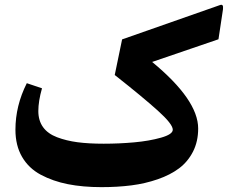

<svg xmlns="http://www.w3.org/2000/svg" viewBox="-20 -770 973 790"><path d="M606 -515.1Q795.4 -358.9 795.4 -241.2Q795.4 -188 774.2 -146.2Q752.9 -104.5 716.8 -77.4Q680.7 -50.3 629.2 -32.5Q577.6 -14.6 520.8 -7.3Q463.9 0 397.5 0Q320.8 0 259.3 -12.2Q197.8 -24.4 147.9 -51Q98.1 -77.6 70.8 -124.5Q43.5 -171.4 43.5 -236.3Q43.5 -335 90.3 -427.7L152.8 -406.7Q137.7 -353.5 137.7 -313Q137.7 -273.9 157.2 -246.8Q176.8 -219.7 214.8 -205.3Q252.9 -190.9 298.8 -184.8Q344.7 -178.7 406.7 -178.7Q470.2 -178.7 532.2 -184.3Q594.2 -189.9 642.6 -203.6Q690.9 -217.3 690.9 -236.3Q690.9 -259.3 629.2 -314.9Q567.4 -370.6 452.1 -461.4L482.4 -607.9L881.8 -748Q892.1 -752.4 895.5 -748.3Q898.9 -744.1 897.5 -731.9L878.9 -608.4Z"/></svg>

Font: Sahel FD-WOL
Style: Bold-FD-WOL
Weight: 700
Foundry: Saber Rastikerdar (saber.rastikerdar@gmail.com)
Version: Version 2.0.2